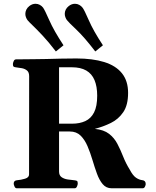

<svg xmlns="http://www.w3.org/2000/svg" viewBox="-20 -1012 837 1032"><path d="M70.3 0Q62 0 57.9 -9.8Q53.7 -19.5 53.7 -24.9Q53.7 -41 69.8 -43Q93.3 -44.9 114.7 -51.5Q136.2 -58.1 136.2 -74.2L136.7 -602.5Q136.7 -623.5 125.5 -632.8Q114.3 -642.1 98.3 -645.3Q82.2 -648.4 67 -649.9Q56.6 -650.9 53 -654.1Q49.3 -657.2 49.3 -668Q49.3 -673.3 53.5 -683.1Q57.6 -692.9 66.1 -692.9Q96.2 -692.9 116.2 -693.4Q136.2 -693.8 159.2 -693.8Q190.9 -693.8 228 -694.8Q265.1 -695.8 306.2 -696.8Q347.2 -697.8 390.6 -697.8Q478 -697.8 540.3 -678.5Q602.5 -659.2 635.5 -618.2Q668.5 -577.1 668.5 -512.7Q668.5 -447.3 642.6 -409.2Q616.7 -371.1 575.9 -351.1Q535.2 -331.1 489.7 -319.3Q538.1 -314.5 566.2 -292.7Q594.2 -271 611 -238.8Q627.8 -206.5 642 -170.4Q656.2 -134.3 677.2 -100.6Q693.8 -68.8 710.7 -57.1Q727.5 -45.4 745.6 -43.5Q763.2 -41.5 763.2 -22.5Q763.2 -17.1 759 -8.5Q754.9 0 746.6 0H580.1Q550.8 0 532.2 -22Q513.7 -43.9 501 -78.9Q488.3 -113.8 476.8 -152.6Q465.3 -191.4 450.4 -226.3Q435.5 -261.2 413.1 -283.2Q390.6 -305.2 355.5 -305.2H297.4V-90.3Q297.4 -69.3 310.9 -59.8Q324.4 -50.3 343.7 -47.4Q363 -44.4 380.4 -43Q390.6 -42 394.3 -39.1Q397.9 -36.1 397.9 -24.9Q397.9 -19.5 393.8 -9.8Q389.6 0 381.3 0ZM297.4 -347.2H367.7Q408.2 -347.2 438.5 -361.1Q468.8 -375 485.6 -407.7Q502.4 -440.4 502.4 -497.6Q502.4 -547.4 488 -581.5Q473.6 -615.7 443.4 -633.1Q413.1 -650.4 366.2 -650.4H297.4ZM280.3 -735.4Q240.7 -787.1 208.3 -821.5Q175.8 -856 154.8 -876Q133.8 -896 127.4 -904.3Q122.6 -911.1 119.4 -919.7Q116.2 -928.2 116.2 -937.5Q116.2 -948.7 121.3 -959.7Q126.5 -970.7 137.7 -979.5Q153.3 -991.7 170.9 -991.7Q183.6 -991.7 194.1 -985.8Q204.6 -980 211.4 -971.2Q220.7 -958.5 245.1 -902.8Q269.5 -847.2 321.3 -768.6ZM492.2 -735.4Q432.6 -813 390.9 -852.3Q349.1 -891.6 339.4 -904.3Q334.5 -911.1 331.3 -919.9Q328.1 -928.7 328.1 -938Q328.1 -949.2 333.3 -960Q338.4 -970.7 349.6 -979.5Q365.2 -991.7 382.8 -991.7Q395.5 -991.7 406 -985.8Q416.5 -980 423.3 -971.2Q433.1 -959 457.3 -903.1Q481.4 -847.2 533.2 -768.6Z"/></svg>

Font: Gelasio
Style: Regular
Weight: 400
Designer: Eben Sorkin
Foundry: Eben Sorkin
Version: Version 1.008